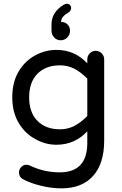

<svg xmlns="http://www.w3.org/2000/svg" viewBox="-20 -777 656 1032"><path d="M256.8 -613.3V-645.5Q256.8 -711.9 323.2 -752Q333 -756.8 339.8 -756.8Q349.6 -756.8 356 -750Q362.3 -743.2 362.3 -733.4Q362.3 -720.7 350.6 -711.9Q328.1 -698.2 318.4 -686.5Q308.6 -674.8 308.6 -659.2Q329.1 -659.2 342.8 -646Q356.4 -632.8 356.4 -611.3Q356.4 -590.8 341.8 -575.7Q327.1 -560.5 306.6 -560.5Q285.2 -560.5 271 -575.7Q256.8 -590.8 256.8 -613.3ZM100.6 184.6Q82 172.9 82 149.4Q82 133.8 93.8 121.1Q105.5 108.4 122.1 108.4Q129.9 108.4 139.6 112.3Q215.8 149.4 300.8 149.4Q449.2 149.4 449.2 -8.8V-71.3Q381.8 1 283.2 1Q224.6 1 171.9 -28.3Q114.3 -58.6 80.1 -116.7Q45.9 -174.8 45.9 -253.9Q45.9 -335.9 81.1 -394.5Q115.2 -450.2 169.4 -479.5Q223.6 -508.8 283.2 -508.8Q381.8 -508.8 449.2 -436.5V-458Q449.2 -476.6 462.4 -490.2Q475.6 -503.9 494.1 -503.9Q512.7 -503.9 526.4 -490.2Q540 -476.6 540 -458V-21.5Q540 101.6 480.5 168.5Q420.9 235.4 309.6 235.4Q254.9 235.4 196.8 220.7Q138.7 206.1 100.6 184.6ZM449.2 -153.3V-354.5Q414.1 -389.6 379.4 -407.7Q344.7 -425.8 301.8 -425.8Q226.6 -425.8 181.6 -380.9Q136.7 -335.9 136.7 -253.9Q136.7 -171.9 181.6 -127Q226.6 -82 301.8 -82Q344.7 -82 379.4 -100.1Q414.1 -118.2 449.2 -153.3Z"/></svg>

Font: jf-openhuninn-1.0
Style: Regular
Weight: 400
Designer: [Kosugi Maru]
      Designed by Motoya company      

      [Varela Round]
      Joe Prince(Latin component); Avraham Co
Foundry: justfont CO.,LTD.
Version: 1.0